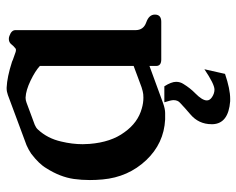

<svg xmlns="http://www.w3.org/2000/svg" viewBox="-90 -428 743 604"><g transform="rotate(-90 282.0 -125.5)"><path d="M313 19.5Q327.1 41.5 327.1 56.6Q327.1 69.3 320.3 79.6Q307.1 101.1 291 116.7Q268.6 138.7 268.6 153.3Q268.6 162.6 278.8 169.4Q290.5 177.2 302.7 177.2Q319.8 177.2 366.7 145.5L352.1 210.4Q304.2 226.6 273.9 226.6H266.1Q196.3 221.2 193.8 172.4V168Q193.8 127.4 225.1 101.1Q244.1 85 261.2 68.8Q269.5 61.5 269.5 48.3Q269.5 40.5 262.7 19.5ZM377 -27.3 259.8 15.6Q241.7 22 229 22H208.5Q133.3 18.1 80.6 -37.6Q27.3 -94.2 20 -174.8Q18.1 -195.3 18.1 -214.8Q18.1 -240.7 21.5 -265.1Q27.8 -308.6 55.2 -351.6Q68.4 -374.5 101.1 -399.4Q113.3 -407.7 127.9 -414.1Q167.5 -428.7 206.8 -443.4Q246.1 -458 285.6 -472.7Q296.4 -476.6 306.2 -476.6H309.1Q342.3 -475.1 389.2 -460Q394 -458.5 395 -457.5Q404.8 -453.6 419.9 -448.7Q423.8 -447.3 427.2 -447.3Q430.2 -447.3 432.1 -448.7Q441.4 -456.5 444.8 -461.4Q451.2 -469.7 461.9 -469.7Q467.3 -469.7 471.7 -467.8Q489.7 -461.4 489.7 -449.2V-71.3Q489.7 -45.9 514.2 -37.4Q538.6 -28.8 538.6 -10.3Q538.6 9.8 516.1 9.8H397.5Q377 9.8 377 -6.3ZM377 -372.1Q361.3 -386.7 330.8 -401.4Q300.3 -416 277.8 -417H276.4Q269.5 -417 261.7 -414.1Q244.1 -407.7 226.8 -401.1Q209.5 -394.5 191.9 -388.2Q182.6 -384.3 177.2 -378.4Q148.9 -348.1 139.2 -304.7Q130.9 -270.5 130.9 -237.3Q130.9 -227.1 131.8 -215.8Q137.2 -147.9 168.5 -106Q198.7 -63.5 243.7 -51.3Q260.3 -46.4 277.3 -46.4Q282.7 -46.4 288.1 -46.9Q296.9 -47.9 310.1 -52.2Q321.3 -56.2 345.2 -65.2Q369.1 -74.2 377 -77.1Z"/></g></svg>

Font: Caudex
Style: Bold
Weight: 700
Version: Version 1.01